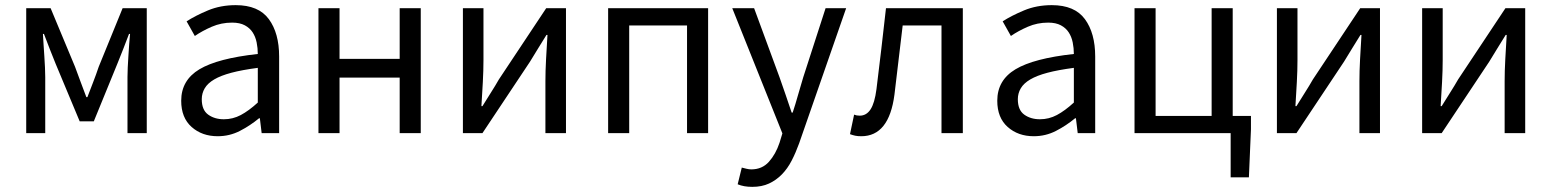

<svg xmlns="http://www.w3.org/2000/svg" viewBox="-20 -518 6036 747"><path d="M82 0V-486H177L272 -258Q283 -228 294 -198.5Q305 -169 316 -140H320Q331 -169 342.5 -198.5Q354 -228 364 -258L457 -486H551V0H476V-218Q476 -234 477 -255.5Q478 -277 479.5 -299.5Q481 -322 482.5 -344.5Q484 -367 486 -386H482Q471 -357 459.5 -327.5Q448 -298 437 -271L345 -46H290L196 -271Q185 -298 173.5 -327.5Q162 -357 151 -386H147Q148 -367 149.5 -344.5Q151 -322 152.5 -299.5Q154 -277 155 -255.5Q156 -234 156 -218V0Z M827 12Q766 12 725.5 -24Q685 -60 685 -126Q685 -206 756 -248.5Q827 -291 983 -308Q983 -331 978.5 -353Q974 -375 963 -392Q952 -409 932.5 -419.5Q913 -430 883 -430Q841 -430 804 -414Q767 -398 738 -378L706 -435Q740 -457 789 -477.5Q838 -498 897 -498Q986 -498 1026 -443.5Q1066 -389 1066 -298V0H998L991 -58H988Q953 -29 913 -8.5Q873 12 827 12ZM851 -54Q886 -54 917 -70.5Q948 -87 983 -119V-254Q922 -246 880.5 -235Q839 -224 813.5 -209Q788 -194 776.5 -174.5Q765 -155 765 -132Q765 -90 790 -72Q815 -54 851 -54Z M1219 0V-486H1301V-289H1535V-486H1617V0H1535V-216H1301V0Z M1781 0V-486H1861V-284Q1861 -245 1858.5 -198.5Q1856 -152 1853 -105H1857Q1871 -128 1889.5 -157Q1908 -186 1921 -209L2105 -486H2182V0H2102V-202Q2102 -241 2104.5 -287.5Q2107 -334 2110 -382H2106Q2092 -359 2073.5 -329.5Q2055 -300 2042 -278L1857 0Z M2346 0V-486H2735V0H2653V-419H2428V0Z M2907 209Q2890 209 2876 206.5Q2862 204 2850 199L2866 134Q2874 136 2884 138.5Q2894 141 2903 141Q2945 141 2971.5 111.5Q2998 82 3013 37L3024 1L2829 -486H2914L3013 -217Q3024 -185 3036.5 -149.5Q3049 -114 3060 -80H3064Q3075 -113 3085 -149Q3095 -185 3105 -217L3192 -486H3272L3089 40Q3076 76 3060 107Q3044 138 3022 160.5Q3000 183 2972 196Q2944 209 2907 209Z M3331 12Q3317 12 3307.5 10Q3298 8 3287 4L3303 -72Q3308 -70 3313 -69Q3318 -68 3325 -68Q3351 -68 3367 -92.5Q3383 -117 3390 -171Q3400 -250 3409 -328.5Q3418 -407 3427 -486H3726V0H3643V-419H3492Q3484 -352 3476 -284.5Q3468 -217 3460 -150Q3439 12 3331 12Z M4002 12Q3941 12 3900.5 -24Q3860 -60 3860 -126Q3860 -206 3931 -248.5Q4002 -291 4158 -308Q4158 -331 4153.5 -353Q4149 -375 4138 -392Q4127 -409 4107.5 -419.5Q4088 -430 4058 -430Q4016 -430 3979 -414Q3942 -398 3913 -378L3881 -435Q3915 -457 3964 -477.5Q4013 -498 4072 -498Q4161 -498 4201 -443.5Q4241 -389 4241 -298V0H4173L4166 -58H4163Q4128 -29 4088 -8.5Q4048 12 4002 12ZM4026 -54Q4061 -54 4092 -70.5Q4123 -87 4158 -119V-254Q4097 -246 4055.5 -235Q4014 -224 3988.5 -209Q3963 -194 3951.5 -174.5Q3940 -155 3940 -132Q3940 -90 3965 -72Q3990 -54 4026 -54Z M4394 0V-486H4476V-67H4694V-486H4776V-67H4847V-15L4839 172H4768V0Z M4948 0V-486H5028V-284Q5028 -245 5025.5 -198.5Q5023 -152 5020 -105H5024Q5038 -128 5056.5 -157Q5075 -186 5088 -209L5272 -486H5349V0H5269V-202Q5269 -241 5271.5 -287.5Q5274 -334 5277 -382H5273Q5259 -359 5240.5 -329.5Q5222 -300 5209 -278L5024 0Z M5513 0V-486H5593V-284Q5593 -245 5590.5 -198.5Q5588 -152 5585 -105H5589Q5603 -128 5621.5 -157Q5640 -186 5653 -209L5837 -486H5914V0H5834V-202Q5834 -241 5836.5 -287.5Q5839 -334 5842 -382H5838Q5824 -359 5805.5 -329.5Q5787 -300 5774 -278L5589 0Z"/></svg>

Font: Processing Sans Pro
Style: Regular
Weight: 400
Designer: Paul D. Hunt
Foundry: Adobe Systems Incorporated
Version: Version 2.020;PS 2.000;hotconv 1.0.86;makeotf.lib2.5.63406